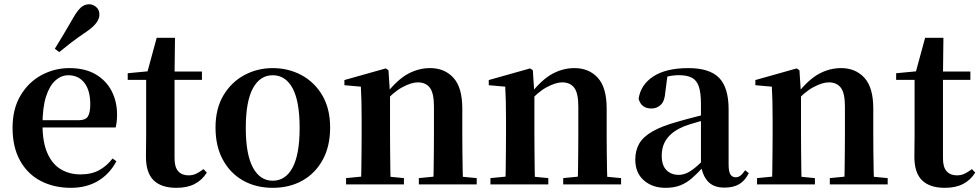

<svg xmlns="http://www.w3.org/2000/svg" viewBox="-20 -875 4651 911"><path d="M316.2 16.2Q235.8 16.2 173.2 -16.5Q110.6 -49.1 75.1 -113Q39.6 -176.9 39.6 -268.8Q39.6 -358.8 77.6 -422.2Q115.5 -485.7 177.2 -518.8Q238.9 -551.9 309.4 -551.9Q383.1 -551.9 433.5 -522.5Q483.8 -493.1 509.6 -443.2Q535.4 -393.3 535.4 -330.9Q535.4 -296.1 528.7 -270.2H98.1V-304.6H353.4Q385.5 -304.6 396.9 -322.2Q408.3 -339.8 408.3 -380.4Q408.3 -446.3 380.2 -482.2Q352.1 -518 304.1 -518Q270.7 -518 242.6 -492.9Q214.6 -467.8 198.1 -416Q181.7 -364.1 181.7 -282.7Q181.7 -200.5 204.9 -148.2Q228 -95.8 268.8 -71.7Q309.5 -47.5 361.4 -47.5Q414.4 -47.5 450.9 -67.7Q487.3 -87.9 514.2 -123.2L532.1 -109.9Q500.6 -49.8 445.7 -16.8Q390.7 16.2 316.2 16.2ZM240.1 -643.7Q259.8 -675.4 280.3 -709.7Q300.9 -743.9 330 -794.7Q348.4 -826.1 365.1 -840.5Q381.8 -854.8 403.2 -854.8Q420.8 -854.8 436.3 -841.6Q451.7 -828.4 451.7 -805.7Q451.7 -786.2 437.1 -766.5Q422.5 -746.8 391.6 -725.6Q346.8 -695.3 317.1 -672.4Q287.5 -649.6 261 -627.8Z M741.4 -496.1V-535.7H938.2V-496.1ZM817.1 16.2Q745.7 16.2 709.1 -19.3Q672.5 -54.8 672.5 -131.7Q672.5 -159.8 673 -182.4Q673.5 -205 673.5 -234.7V-496.1H586V-527.5L695.7 -538L677.1 -525.2L723.5 -695.8H810.3L808.2 -519.3V-508.7V-123.8Q808.2 -81.6 825.7 -62.3Q843.2 -43 874.3 -43Q894.4 -43 910 -50.4Q925.7 -57.9 945.7 -72.5L961.2 -56Q939.7 -21.1 904.3 -2.5Q868.9 16.2 817.1 16.2Z M1274 16.2Q1194.7 16.2 1133.5 -18.3Q1072.3 -52.8 1037.5 -117Q1002.6 -181.2 1002.6 -269.8Q1002.6 -359.1 1039.8 -422Q1077 -484.9 1138.9 -518.4Q1200.8 -551.9 1274 -551.9Q1348.1 -551.9 1410.1 -518.8Q1472 -485.6 1509.2 -422.7Q1546.4 -359.8 1546.4 -269.8Q1546.4 -180.5 1511 -116.3Q1475.6 -52 1414.4 -17.9Q1353.2 16.2 1274 16.2ZM1274 -17.5Q1335 -17.5 1368.4 -80.1Q1401.7 -142.6 1401.7 -268.1Q1401.7 -394.2 1368.4 -456.1Q1335 -518 1274 -518Q1213.7 -518 1180 -456.1Q1146.2 -394.2 1146.2 -268.1Q1146.2 -142.6 1180 -80.1Q1213.7 -17.5 1274 -17.5Z M1622 0V-29.9L1727.6 -40.2H1790.7L1896.6 -29.9V0ZM1692.2 0Q1693.9 -25.5 1694.4 -67.4Q1694.9 -109.4 1695.4 -154.8Q1695.9 -200.3 1695.9 -234.8V-310.2Q1695.9 -360 1695 -393.7Q1694.2 -427.5 1692.2 -463.8L1614.1 -470.7V-495.2L1810.2 -550.4L1823.2 -541.7L1830.6 -428V-425.6V-234.8Q1830.6 -200.3 1831.1 -154.8Q1831.6 -109.4 1832.1 -67.4Q1832.6 -25.5 1833.6 0ZM1967.3 0V-29.9L2071.2 -40.2H2133.8L2241.9 -29.9V0ZM2036 0Q2037 -25.5 2037.5 -66.9Q2038 -108.4 2038.5 -153.8Q2039 -199.3 2039 -234.8V-369.8Q2039 -433.2 2019.6 -458.7Q2000.2 -484.2 1962.2 -484.2Q1931.6 -484.2 1887.8 -460.5Q1844.1 -436.8 1798.5 -383.3L1793.6 -425.7H1808.9Q1865.1 -497.3 1915.7 -524.6Q1966.3 -551.9 2020.5 -551.9Q2089.6 -551.9 2131.5 -505.8Q2173.5 -459.6 2173.5 -360.5V-234.8Q2173.5 -199.3 2174 -153.8Q2174.5 -108.4 2175.3 -66.9Q2176.2 -25.5 2177.2 0Z M2307 0V-29.9L2412.6 -40.2H2475.7L2581.6 -29.9V0ZM2377.2 0Q2378.9 -25.5 2379.4 -67.4Q2379.9 -109.4 2380.4 -154.8Q2380.9 -200.3 2380.9 -234.8V-310.2Q2380.9 -360 2380 -393.7Q2379.2 -427.5 2377.2 -463.8L2299.1 -470.7V-495.2L2495.2 -550.4L2508.2 -541.7L2515.6 -428V-425.6V-234.8Q2515.6 -200.3 2516.1 -154.8Q2516.6 -109.4 2517.1 -67.4Q2517.6 -25.5 2518.6 0ZM2652.3 0V-29.9L2756.2 -40.2H2818.8L2926.9 -29.9V0ZM2721 0Q2722 -25.5 2722.5 -66.9Q2723 -108.4 2723.5 -153.8Q2724 -199.3 2724 -234.8V-369.8Q2724 -433.2 2704.6 -458.7Q2685.2 -484.2 2647.2 -484.2Q2616.6 -484.2 2572.8 -460.5Q2529.1 -436.8 2483.5 -383.3L2478.6 -425.7H2493.9Q2550.1 -497.3 2600.7 -524.6Q2651.3 -551.9 2705.5 -551.9Q2774.6 -551.9 2816.5 -505.8Q2858.5 -459.6 2858.5 -360.5V-234.8Q2858.5 -199.3 2859 -153.8Q2859.5 -108.4 2860.3 -66.9Q2861.2 -25.5 2862.2 0Z M3137.6 16.2Q3075.2 16.2 3034.8 -19.4Q2994.3 -54.9 2994.3 -117.6Q2994.3 -161.2 3013 -193.6Q3031.7 -226.1 3076.1 -251.5Q3120.6 -277 3196.4 -297.9Q3235.8 -309.4 3285.4 -322Q3335 -334.6 3375 -344.4V-318.9Q3335 -308.9 3295 -297.6Q3254.9 -286.4 3228.1 -276.7Q3174.3 -254.9 3147.1 -220.6Q3119.8 -186.4 3119.8 -135.9Q3119.8 -90.4 3142.1 -67.9Q3164.3 -45.3 3201 -45.3Q3217.3 -45.3 3235.7 -52.6Q3254.1 -59.9 3278.4 -79.7Q3302.8 -99.4 3336.3 -135.5L3351.8 -82.4H3316.7Q3287.6 -50.6 3262.2 -28.7Q3236.7 -6.8 3207.4 4.7Q3178 16.2 3137.6 16.2ZM3417.1 15.2Q3365.6 15.2 3338.9 -14.2Q3312.2 -43.6 3305.9 -94V-96.5V-381.4Q3305.9 -434.7 3295.8 -464.5Q3285.7 -494.3 3262.6 -506.3Q3239.5 -518.3 3201 -518.3Q3175.4 -518.3 3148.3 -512.2Q3121.2 -506.1 3084.8 -491.2L3147.1 -516.3L3136.9 -439.2Q3134.3 -395.9 3115.6 -378Q3096.8 -360.2 3071.3 -360.2Q3022.1 -360.2 3010.2 -406.5Q3019.9 -473.5 3080.4 -512.7Q3140.9 -551.9 3246.1 -551.9Q3346.4 -551.9 3391.7 -505.9Q3437.1 -459.8 3437.1 -356.2V-94.8Q3437.1 -60.3 3445.8 -47Q3454.6 -33.8 3470.7 -33.8Q3482.3 -33.8 3492.3 -40.9Q3502.3 -48.1 3515.7 -67.2L3532.9 -53.4Q3515 -17.5 3487.2 -1.1Q3459.4 15.2 3417.1 15.2Z M3572 0V-29.9L3677.6 -40.2H3740.7L3846.6 -29.9V0ZM3642.2 0Q3643.9 -25.5 3644.4 -67.4Q3644.9 -109.4 3645.4 -154.8Q3645.9 -200.3 3645.9 -234.8V-310.2Q3645.9 -360 3645 -393.7Q3644.2 -427.5 3642.2 -463.8L3564.1 -470.7V-495.2L3760.2 -550.4L3773.2 -541.7L3780.6 -428V-425.6V-234.8Q3780.6 -200.3 3781.1 -154.8Q3781.6 -109.4 3782.1 -67.4Q3782.6 -25.5 3783.6 0ZM3917.3 0V-29.9L4021.2 -40.2H4083.8L4191.9 -29.9V0ZM3986 0Q3987 -25.5 3987.5 -66.9Q3988 -108.4 3988.5 -153.8Q3989 -199.3 3989 -234.8V-369.8Q3989 -433.2 3969.6 -458.7Q3950.2 -484.2 3912.2 -484.2Q3881.6 -484.2 3837.8 -460.5Q3794.1 -436.8 3748.5 -383.3L3743.6 -425.7H3758.9Q3815.1 -497.3 3865.7 -524.6Q3916.3 -551.9 3970.5 -551.9Q4039.6 -551.9 4081.5 -505.8Q4123.5 -459.6 4123.5 -360.5V-234.8Q4123.5 -199.3 4124 -153.8Q4124.5 -108.4 4125.3 -66.9Q4126.2 -25.5 4127.2 0Z M4387.4 -496.1V-535.7H4584.2V-496.1ZM4463.1 16.2Q4391.7 16.2 4355.1 -19.3Q4318.5 -54.8 4318.5 -131.7Q4318.5 -159.8 4319 -182.4Q4319.5 -205 4319.5 -234.7V-496.1H4232V-527.5L4341.7 -538L4323.1 -525.2L4369.5 -695.8H4456.3L4454.2 -519.3V-508.7V-123.8Q4454.2 -81.6 4471.7 -62.3Q4489.2 -43 4520.3 -43Q4540.4 -43 4556 -50.4Q4571.7 -57.9 4591.7 -72.5L4607.2 -56Q4585.7 -21.1 4550.3 -2.5Q4514.9 16.2 4463.1 16.2Z"/></svg>

Font: Noto Serif KR ExtraLight
Style: Regular
Weight: 200
Designer: Ryoko NISHIZUKA 西塚涼子 (kana & ideographs); Frank Grießhammer (Latin, Greek & Cyrillic); Wenlong ZHANG 张文龙 (bopomofo); San
Foundry: Adobe
Version: Version 2.002-H1;hotconv 1.1.0;makeotfexe 2.6.0